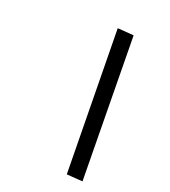

<svg xmlns="http://www.w3.org/2000/svg" viewBox="-174 -788 774 875"><g transform="rotate(30 213.0 -350.5)"><path d="M398 -8 320 0 188 -693 267 -701Z"/></g></svg>

Font: TitilliumWebItalic
Style: Italic
Weight: 400
Italic angle: -13°
Version: Version 1.001;PS 57.000;hotconv 1.0.70;makeotf.lib2.5.55311